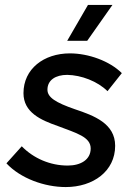

<svg xmlns="http://www.w3.org/2000/svg" viewBox="-20 -746 544 777"><path d="M246 11C357 11 446 -53 446 -156C446 -246 361 -278 283 -304C205 -331 172 -352 172 -383C172 -422 205 -443 252 -443C309 -442 375 -417 415 -377L473 -450C424 -499 338 -530 263 -530C157 -530 75 -467 75 -369C75 -291 145 -260 214 -236C290 -207 347 -192 347 -145C347 -100 307 -76 254 -76C183 -76 116 -105 68 -154L6 -85C63 -24 160 11 246 11ZM333 -581 435 -726H336L252 -581Z"/></svg>

Font: Fixel Display Medium
Style: Italic
Weight: 500
Italic angle: -10°
Designer: AlfaBravo + MacPaw
Foundry: Kyrylo Tkachov, Marchela Mozhyna, Serhii Makarenko, Maria Weinstein, Zakhar Kryvoshyya
Version: Version 1.210;Glyphs 3.2 (3217)